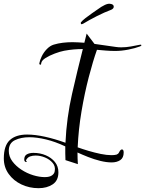

<svg xmlns="http://www.w3.org/2000/svg" viewBox="-63 -822 761 1006"><path d="M139 164Q91 164 49.5 144.5Q8 125 -17.5 89.5Q-43 54 -43 8Q-43 -59 -11.5 -88Q20 -117 79 -117Q121 -117 173 -105.5Q225 -94 280 -74Q286 -205 314.5 -330Q343 -455 371 -565Q348 -565 324 -563Q300 -561 273 -556Q252 -552 224 -541.5Q196 -531 175.5 -518Q155 -505 153 -491Q153 -483 149 -483Q143 -483 143 -490Q146 -507 156 -527.5Q166 -548 182.5 -565Q199 -582 218 -588Q241 -595 266 -598Q291 -601 317 -601Q332 -601 347.5 -600Q363 -599 379 -598L391 -646L432 -592L544 -576Q551 -575 558 -574.5Q565 -574 572 -574Q598 -574 622.5 -578.5Q647 -583 667 -587Q669 -588 673 -588Q678 -588 678 -585Q678 -582 671 -579Q645 -569 609 -562Q573 -555 541 -555Q516 -555 492 -557Q468 -559 445 -561Q424 -502 402 -417.5Q380 -333 364 -238Q348 -143 344 -50Q369 -41 401 -31.5Q433 -22 464.5 -15.5Q496 -9 521 -9Q538 -9 548 -12Q556 -16 558 -19Q560 -22 561 -24Q568 -39 576 -39Q585 -39 585 -23Q585 5 567 17Q549 29 522 29Q495 29 462.5 21Q430 13 398.5 0.5Q367 -12 343 -23Q343 -7 343.5 8Q344 23 345 38L280 17Q279 -1 279 -19Q279 -37 279 -55Q226 -80 177.5 -91.5Q129 -103 91 -103Q47 -103 15 -87.5Q-17 -72 -17 -32Q-17 -2 1.5 23Q20 48 49 67Q78 86 110.5 96Q143 106 172 106Q197 106 210 96.5Q223 87 224 73Q228 49 212.5 31Q197 13 172.5 3Q148 -7 124 -7Q108 -7 95 -2.5Q82 2 74 16Q72 20 77 25Q79 27 74 27Q71 27 67.5 24Q64 21 64 14Q64 -6 78 -13.5Q92 -21 112 -21Q147 -21 176.5 -8.5Q206 4 224.5 26.5Q243 49 243 81Q243 124 213 144Q183 164 139 164ZM365 -695Q361 -695 360.5 -699.5Q360 -704 361 -705Q368 -714 384.5 -727Q401 -740 418.5 -752Q436 -764 443 -769Q470 -789 487 -796.5Q504 -804 514 -802Q533 -800 533 -787Q533 -777 520 -771Q485 -758 444.5 -737.5Q404 -717 373 -698Q367 -695 365 -695Z"/></svg>

Font: Festive
Style: Regular
Weight: 400
Designer: Robert E. Leuschke
Foundry: Robert E. Leuschke
Version: Version 1.101; ttfautohint (v1.8.3)